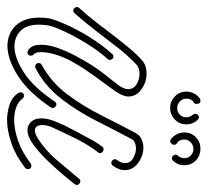

<svg xmlns="http://www.w3.org/2000/svg" viewBox="-52 -542 589 545"><g transform="rotate(90 242.5 -269.5)"><path d="M119 -53Q112 -53 104.5 -62.5Q97 -72 97 -92Q97 -113 106 -138.5Q115 -164 128.5 -189.5Q142 -215 154.5 -234.5Q167 -254 174 -263Q189 -282 200 -296Q211 -310 213 -313Q223 -327 223 -339Q223 -354 209.5 -362.5Q196 -371 180 -371Q163 -371 154 -363Q140 -350 124.5 -332.5Q109 -315 92 -292Q74 -269 54 -243Q34 -217 8 -187Q5 -183 0 -183Q-5 -183 -8.5 -188.5Q-12 -194 -8 -199Q18 -228 38.5 -255Q59 -282 76 -304Q94 -327 109.5 -345.5Q125 -364 141 -378Q155 -391 179 -391Q203 -391 223.5 -376.5Q244 -362 244 -339Q244 -330 238 -317.5Q232 -305 210 -276Q156 -205 137 -164Q118 -123 118 -91Q118 -76 124 -71Q128 -68 128 -63Q128 -53 119 -53ZM159 -75Q149 -75 149 -85Q149 -91 155 -94Q203 -120 237 -165Q271 -210 297 -262Q323 -314 347 -359Q353 -371 364.5 -376.5Q376 -382 389 -382Q412 -382 432.5 -367Q453 -352 453 -329Q453 -312 440 -295Q437 -291 432 -291Q427 -291 423.5 -296Q420 -301 424 -307Q433 -319 433 -330Q433 -345 419 -353Q405 -361 391 -361Q383 -361 375.5 -358Q368 -355 365 -349Q340 -302 313 -248.5Q286 -195 250.5 -149Q215 -103 164 -76Q162 -75 159 -75ZM99 4Q63 3 41.5 -21Q20 -45 20 -86Q20 -93 20.5 -100Q21 -107 22 -114Q25 -129 39 -161Q53 -193 75.5 -229.5Q98 -266 123 -293Q126 -297 130 -297Q136 -297 139 -291Q142 -285 137 -280Q113 -253 92 -218.5Q71 -184 57.5 -154Q44 -124 42 -111Q41 -104 40.5 -97.5Q40 -91 40 -85Q40 -50 58 -33Q76 -16 102 -16Q134 -16 176 -43Q218 -70 258 -130Q261 -135 266 -135Q271 -135 275 -130Q279 -125 274 -118Q232 -56 185.5 -26Q139 4 99 4ZM340 -53Q334 -53 331 -54Q317 -59 311.5 -69Q306 -79 306 -92Q306 -109 313 -127.5Q320 -146 328.5 -163Q337 -180 342 -189Q353 -210 364.5 -231Q376 -252 386 -265Q389 -269 394 -269Q399 -269 403 -264Q407 -259 402 -253Q380 -224 363 -189.5Q346 -155 331 -122Q325 -109 325 -95Q325 -74 341 -74Q349 -74 364 -83Q398 -105 425 -137Q452 -169 477 -199Q480 -203 484 -203Q490 -203 493.5 -197.5Q497 -192 492 -186Q485 -177 467.5 -156Q450 -135 427 -111Q404 -87 381 -70Q358 -53 340 -53ZM310 5Q291 5 269 -1.5Q247 -8 234 -27Q232 -31 232 -33Q232 -43 242 -43Q247 -43 250 -39Q259 -26 276 -20.5Q293 -15 310 -15Q336 -15 368.5 -26Q401 -37 434 -62Q436 -64 440 -64Q450 -64 450 -54Q450 -49 446 -46Q411 -19 375.5 -7Q340 5 310 5ZM276 -458Q257 -458 243.5 -471.5Q230 -485 230 -504Q230 -526 249 -542Q253 -544 255 -544Q265 -544 265 -533Q265 -528 261 -525Q250 -519 250 -504Q250 -493 258 -485.5Q266 -478 277 -478Q288 -478 295.5 -485.5Q303 -493 303 -504Q303 -513 296 -522Q293 -525 293 -529Q293 -535 299 -538.5Q305 -542 310 -536Q323 -523 323 -504Q323 -485 309.5 -471.5Q296 -458 276 -458ZM365 -460Q346 -476 346 -498Q346 -518 359.5 -531Q373 -544 392 -544Q412 -544 425.5 -531Q439 -518 439 -498Q439 -479 426 -466Q423 -463 419 -463Q414 -463 410.5 -468.5Q407 -474 412 -480Q419 -489 419 -498Q419 -509 411.5 -516.5Q404 -524 393 -524Q382 -524 374 -516.5Q366 -509 366 -498Q366 -483 377 -477Q381 -474 381 -469Q381 -464 376 -460Q371 -456 365 -460Z"/></g></svg>

Font: Neonderthaw
Style: Regular
Weight: 400
Designer: Robert E. Leuschke
Foundry: Robert E. Leuschke
Version: Version 1.010; ttfautohint (v1.8.3)